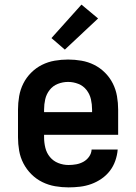

<svg xmlns="http://www.w3.org/2000/svg" viewBox="-20 -800 590 832"><path d="M277 12Q248 12 219 7Q190 2 163.5 -11Q137 -24 116 -45Q95 -66 81.5 -92Q68 -118 63 -147Q58 -176 58 -205V-325Q58 -354 63 -383Q68 -412 81 -438Q94 -464 115 -485Q136 -506 162 -519Q188 -532 217 -537Q246 -542 275 -542Q304 -542 333 -537Q362 -532 388 -519Q414 -506 435 -485Q456 -464 469 -438Q482 -412 487 -383Q492 -354 492 -325V-216H171V-205Q171 -182 176.5 -159.5Q182 -137 196.5 -119.5Q211 -102 232.5 -93.5Q254 -85 277 -85Q294 -85 310.5 -88Q327 -91 341.5 -99Q356 -107 366 -121Q376 -135 377 -152H490Q488 -127 479.5 -103Q471 -79 456 -59.5Q441 -40 420 -25.5Q399 -11 375.5 -2.5Q352 6 327 9Q302 12 277 12ZM171 -314H379V-325Q379 -348 374 -370Q369 -392 355 -410Q341 -428 319.5 -436.5Q298 -445 275 -445Q252 -445 230.5 -436.5Q209 -428 195 -410Q181 -392 176 -370Q171 -348 171 -325ZM261 -585 203 -635 333 -780 405 -720Z"/></svg>

Font: Lode
Style: Bold
Weight: 700
Monospace: yes
Designer: Belleve Invis
Foundry: Belleve Invis
Version: Version 29.2.0; ttfautohint (v1.8.3)